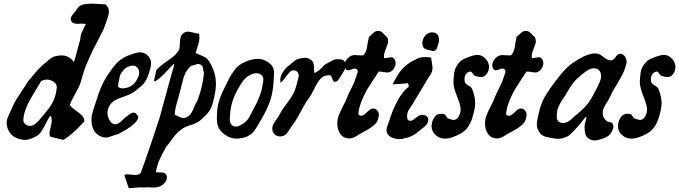

<svg xmlns="http://www.w3.org/2000/svg" viewBox="-20 -752 3650 1032"><path d="M257.8 -101.6Q257.8 -127.9 251 -127.9Q246.1 -127.9 235.8 -106.4Q225.6 -85 210 -58.1Q194.3 -31.2 179.7 -22.5Q142.6 0 114.3 0Q101.6 0 84 -4.9Q33.2 -19.5 19.5 -66.4Q15.6 -78.1 15.6 -89.8Q15.6 -101.6 19 -112.8Q22.5 -124 31.2 -142.6Q40 -161.1 43 -168Q53.7 -194.3 67.4 -216.8Q81.1 -239.3 99.1 -265.6Q117.2 -292 128.9 -312.5Q161.1 -351.6 174.8 -367.2Q188.5 -382.8 213.9 -406.2Q239.3 -429.7 267.6 -447.3Q291 -454.1 311.5 -454.1Q352.5 -454.1 377 -418Q384.8 -440.4 393.6 -475.1Q402.3 -509.8 407.2 -525.4Q411.1 -537.1 412.1 -545.4Q413.1 -553.7 413.6 -558.6Q414.1 -563.5 420.4 -579.1Q426.8 -594.7 441.4 -623Q429.7 -625 423.8 -625Q418.9 -625 409.7 -624.5Q400.4 -624 396.5 -624Q360.4 -624 360.4 -651.4Q360.4 -662.1 375.5 -679.2Q390.6 -696.3 394.5 -705.1Q404.3 -719.7 420.9 -726.1Q437.5 -732.4 477.5 -732.4Q490.2 -732.4 546.9 -728.5Q565.4 -712.9 565.4 -689.5Q565.4 -672.9 552.2 -637.7Q539.1 -602.5 537.1 -595.7Q530.3 -581.1 507.8 -538.1Q485.4 -495.1 478 -480Q470.7 -464.8 456.1 -432.1Q441.4 -399.4 432.1 -371.6Q422.9 -343.8 414.1 -310.5Q406.2 -286.1 385.3 -250Q364.3 -213.9 355.5 -187.5Q367.2 -171.9 387.7 -157.7Q408.2 -143.6 420.4 -130.9Q432.6 -118.2 433.6 -99.6Q363.3 -23.4 320.3 0L250 -17.6Q246.1 -25.4 246.1 -36.1Q246.1 -45.9 252 -67.9Q257.8 -89.8 257.8 -101.6ZM105.5 -106.4Q105.5 -93.8 116.2 -84.5Q127 -75.2 141.6 -75.2Q153.3 -75.2 166 -84Q178.7 -92.8 187 -102.1Q195.3 -111.3 210 -129.4Q224.6 -147.5 230.5 -154.3Q274.4 -205.1 283.2 -265.6Q285.2 -279.3 285.2 -284.2Q285.2 -301.8 267.6 -313Q250 -324.2 232.4 -324.2Q216.8 -324.2 201.2 -316.4Q139.6 -214.8 128.9 -191.4Q105.5 -140.6 105.5 -106.4Z M557.6 -147.5Q557.6 -126 568.8 -105.5Q580.1 -85 597.7 -84H598.6Q616.2 -84 635.7 -104Q655.3 -124 664.1 -128.9Q668 -130.9 674.8 -136.2Q681.6 -141.6 687 -144Q692.4 -146.5 698.2 -146.5H701.2Q706.1 -145.5 709.5 -142.6Q712.9 -139.6 716.3 -134.8Q719.7 -129.9 722.7 -127V-124Q722.7 -86.9 615.2 -31.2Q604.5 -29.3 582.5 -21Q560.5 -12.7 547.9 -12.7Q539.1 -12.7 529.3 -15.6Q471.7 -35.2 471.7 -109.4Q471.7 -124 474.6 -137.2Q477.5 -150.4 484.9 -172.4Q492.2 -194.3 495.1 -203.1Q523.4 -299.8 564.5 -357.4Q566.4 -359.4 574.2 -370.6Q582 -381.8 584 -384.3Q585.9 -386.7 592.8 -396Q599.6 -405.3 602.5 -407.7Q605.5 -410.2 612.3 -417.5Q619.1 -424.8 623.5 -427.7Q627.9 -430.7 634.8 -435.5Q641.6 -440.4 648.9 -444.3Q656.2 -448.2 664.1 -451.2Q710.9 -470.7 732.4 -470.7Q756.8 -470.7 774.4 -453.1Q792 -436.5 792 -410.2Q792 -389.6 774.4 -341.8Q772.5 -335 769.5 -329.6Q766.6 -324.2 763.2 -318.4Q759.8 -312.5 757.3 -308.6Q754.9 -304.7 749.5 -299.3Q744.1 -293.9 741.7 -291.5Q739.3 -289.1 732.4 -283.7Q725.6 -278.3 723.6 -276.4Q721.7 -274.4 713.4 -268.1Q705.1 -261.7 703.1 -259.8Q684.6 -245.1 634.8 -229Q585 -212.9 568.4 -183.6Q557.6 -164.1 557.6 -147.5ZM728.5 -362.3Q728.5 -376 718.8 -387.7Q709 -399.4 695.3 -399.4Q684.6 -399.4 671.9 -394.5Q644.5 -384.8 625 -347.7Q614.3 -293 613.3 -289.1Q620.1 -277.3 636.7 -277.3H642.6Q688.5 -280.3 712.9 -318.4Q728.5 -344.7 728.5 -362.3Z M845.7 174.8Q877 174.8 877 202.1Q877 222.7 855.5 240.2Q835.9 255.9 808.6 255.9Q803.7 255.9 792.5 255.4Q781.2 254.9 775.4 254.9Q761.7 254.9 753.9 255.9Q747.1 255.9 741.7 255.4Q736.3 254.9 734.4 254.9Q724.6 254.9 671.9 259.8L648.4 189.5Q653.3 184.6 665 184.6Q670.9 184.6 685.1 186.5Q699.2 188.5 707 188.5Q725.6 188.5 736.3 177.7Q761.7 110.4 793.5 14.2Q825.2 -82 837.9 -119.1Q907.2 -374 914.1 -395.5Q916 -400.4 916 -406.2Q916 -408.2 915 -408.2Q912.1 -408.2 897.5 -391.6Q882.8 -375 859.9 -352.1Q836.9 -329.1 816.4 -316.4Q812.5 -314.5 811.5 -314.5Q808.6 -314.5 808.6 -320.3Q808.6 -326.2 814 -346.7Q819.3 -367.2 820.3 -375Q842.8 -400.4 885.7 -428.7Q928.7 -457 943.4 -486.3Q946.3 -498 946.8 -518.1Q947.3 -538.1 950.7 -551.8Q954.1 -565.4 966.8 -574.2Q977.5 -582 991.2 -582Q1000 -582 1019.5 -576.7Q1039.1 -571.3 1050.8 -570.3Q1051.8 -563.5 1051.8 -550.8Q1051.8 -537.1 1048.8 -524.4Q1045.9 -511.7 1039.6 -493.2Q1033.2 -474.6 1031.2 -466.8Q1041 -461.9 1056.6 -456.1Q1072.3 -450.2 1083 -443.8Q1093.8 -437.5 1101.6 -425.8Q1140.6 -366.2 1140.6 -301.8Q1140.6 -260.7 1125 -203.1Q1117.2 -170.9 1101.1 -149.9Q1085 -128.9 1054.7 -103.5Q1037.1 -89.8 1004.4 -79.6Q971.7 -69.3 955.1 -56.6Q937.5 -43.9 924.8 -29.3Q912.1 -14.6 898.4 4.9Q884.8 24.4 873 37.1Q870.1 43 861.3 59.1Q852.5 75.2 849.1 82Q845.7 88.9 838.9 103.5Q832 118.2 829.1 127.4Q826.2 136.7 822.8 149.4Q819.3 162.1 818.4 173.8Q823.2 174.8 834 174.8ZM1007.8 -398.4Q987.3 -380.9 976.6 -358.9Q965.8 -336.9 957.5 -299.8Q949.2 -262.7 943.4 -246.1Q940.4 -231.4 934.6 -212.9Q928.7 -194.3 924.8 -177.2Q920.9 -160.2 918.9 -135.7Q925.8 -133.8 940.9 -125.5Q956.1 -117.2 965.8 -117.2Q968.8 -117.2 976.6 -119.1Q995.1 -126 1004.9 -139.6Q1014.6 -153.3 1023.4 -175.8Q1032.2 -198.2 1041 -210.9Q1069.3 -285.2 1076.2 -357.4Q1074.2 -364.3 1072.8 -375Q1071.3 -385.7 1068.8 -393.1Q1066.4 -400.4 1058.6 -404.3Q1053.7 -408.2 1045.9 -408.2Q1040 -408.2 1027.8 -403.8Q1015.6 -399.4 1007.8 -398.4Z M1169.9 -44.9Q1145.5 -69.3 1145.5 -114.3Q1145.5 -119.1 1146 -128.9Q1146.5 -138.7 1146.5 -144.5Q1148.4 -205.1 1185.5 -277.3Q1190.4 -287.1 1203.1 -313Q1215.8 -338.9 1221.7 -348.1Q1227.5 -357.4 1239.7 -374.5Q1252 -391.6 1266.1 -401.9Q1280.3 -412.1 1298.8 -419.9Q1335 -435.5 1364.3 -435.5Q1402.3 -435.5 1433.6 -408.2Q1453.1 -390.6 1453.1 -359.4Q1453.1 -349.6 1451.2 -324.2Q1448.2 -259.8 1433.1 -213.4Q1418 -167 1382.8 -107.4Q1379.9 -102.5 1371.1 -87.4Q1362.3 -72.3 1358.9 -66.9Q1355.5 -61.5 1347.7 -50.3Q1339.8 -39.1 1333 -34.2Q1326.2 -29.3 1316.4 -22.9Q1306.6 -16.6 1294.9 -13.7Q1269.5 -6.8 1253.9 -6.8Q1206.1 -6.8 1169.9 -44.9ZM1214.8 -109.4Q1214.8 -94.7 1223.6 -83Q1232.4 -71.3 1247.1 -71.3Q1261.7 -71.3 1281.2 -84Q1293.9 -90.8 1303.7 -101.1Q1313.5 -111.3 1317.4 -118.2Q1321.3 -125 1330.1 -142.1Q1338.9 -159.2 1342.8 -166Q1384.8 -242.2 1391.6 -296.9Q1395.5 -316.4 1395.5 -325.2Q1395.5 -339.8 1384.8 -349.1Q1374 -358.4 1359.4 -358.4Q1348.6 -358.4 1334 -353.5Q1297.9 -339.8 1273.4 -297.9Q1271.5 -294.9 1257.8 -271.5Q1220.7 -206.1 1216.8 -136.7Q1216.8 -131.8 1215.8 -122.6Q1214.8 -113.3 1214.8 -109.4Z M1585.9 -344.7Q1585.9 -356.4 1578.1 -365.2Q1570.3 -374 1557.6 -374Q1545.9 -374 1535.2 -362.3Q1524.4 -350.6 1511.7 -333Q1499 -315.4 1488.3 -306.6Q1486.3 -316.4 1486.3 -321.3Q1486.3 -342.8 1500 -363.8Q1513.7 -384.8 1527.3 -395.5L1541 -406.2Q1546.9 -410.2 1554.7 -417.5Q1562.5 -424.8 1568.8 -429.2Q1575.2 -433.6 1584 -435.5Q1607.4 -441.4 1618.2 -441.4Q1639.6 -441.4 1654.3 -427.7Q1663.1 -419.9 1665.5 -409.2Q1668 -398.4 1668 -383.3Q1668 -368.2 1669.9 -359.4Q1693.4 -369.1 1710.9 -389.2Q1728.5 -409.2 1740.2 -412.1Q1747.1 -415 1756.3 -420.9Q1765.6 -426.8 1772.9 -430.2Q1780.3 -433.6 1789.1 -433.6H1801.8Q1826.2 -433.6 1834 -418.9Q1838.9 -410.2 1838.9 -399.4Q1838.9 -382.8 1810.5 -340.8Q1808.6 -338.9 1804.2 -331.5Q1799.8 -324.2 1797.9 -321.3Q1795.9 -318.4 1791 -315.4Q1786.1 -312.5 1781.2 -312.5H1778.3Q1770.5 -313.5 1765.6 -330.1Q1760.7 -346.7 1752 -347.7H1748Q1720.7 -347.7 1704.1 -330.1Q1687.5 -312.5 1669.9 -276.4Q1652.3 -240.2 1640.6 -224.6Q1620.1 -197.3 1594.7 -148.9Q1569.3 -100.6 1546.9 -72.3Q1543 -67.4 1533.2 -51.3Q1523.4 -35.2 1515.1 -28.3Q1506.8 -21.5 1494.1 -19.5Q1492.2 -19.5 1489.3 -19Q1486.3 -18.6 1485.4 -18.6Q1467.8 -18.6 1455.6 -30.3Q1443.4 -42 1443.4 -61.5Q1443.4 -73.2 1449.7 -85Q1456.1 -96.7 1467.3 -111.8Q1478.5 -127 1483.4 -137.7Q1494.1 -160.2 1527.3 -203.6Q1560.5 -247.1 1570.3 -283.2Q1585.9 -338.9 1585.9 -344.7Z M1984.4 -168.9Q1999 -168.9 2007.8 -158.2Q2016.6 -147.5 2016.6 -133.8Q2016.6 -132.8 2016.1 -130.4Q2015.6 -127.9 2015.6 -127Q2013.7 -111.3 2007.3 -99.6Q2001 -87.9 1989.7 -78.6Q1978.5 -69.3 1969.7 -63.5Q1960.9 -57.6 1942.9 -47.9Q1924.8 -38.1 1916 -33.2Q1911.1 -30.3 1901.9 -24.4Q1892.6 -18.6 1887.2 -15.6Q1881.8 -12.7 1874 -10.3Q1866.2 -7.8 1859.4 -7.8Q1827.1 -7.8 1810.1 -30.8Q1793 -53.7 1793 -88.9Q1793 -111.3 1801.3 -132.8Q1809.6 -154.3 1824.2 -182.1Q1838.9 -210 1845.7 -228.5Q1852.5 -246.1 1869.1 -278.3Q1885.7 -310.5 1892.6 -334L1903.3 -366.2Q1903.3 -373 1898.9 -378.4Q1894.5 -383.8 1887.7 -383.8Q1881.8 -383.8 1869.1 -378.9Q1856.4 -374 1850.6 -374Q1841.8 -374 1836.9 -382.8Q1832 -391.6 1832 -400.4Q1832 -420.9 1848.6 -438.5Q1865.2 -456.1 1886.7 -456.1Q1891.6 -456.1 1903.3 -455.1Q1915 -454.1 1921.9 -454.1Q1929.7 -454.1 1933.6 -455.1Q1939.5 -462.9 1942.4 -467.3Q1945.3 -471.7 1948.2 -480Q1951.2 -488.3 1952.1 -494.6Q1953.1 -501 1956.1 -519Q1959 -537.1 1962.9 -554.7Q1969.7 -558.6 1978.5 -567.4Q1987.3 -576.2 1994.6 -581.1Q2002 -585.9 2011.7 -585.9H2013.7Q2023.4 -585.9 2030.8 -580.6Q2038.1 -575.2 2045.9 -566.4Q2053.7 -557.6 2060.5 -552.7Q2066.4 -541 2066.4 -531.2Q2066.4 -518.6 2055.2 -492.2Q2043.9 -465.8 2043.9 -449.2Q2043.9 -443.4 2044.9 -439.5H2046.9Q2053.7 -439.5 2065.4 -441.9Q2077.1 -444.3 2082 -444.3Q2092.8 -444.3 2099.6 -434.6Q2106.4 -424.8 2106.4 -413.1Q2106.4 -395.5 2093.8 -378.9Q2081.1 -362.3 2062.5 -362.3Q2056.6 -362.3 2042.5 -364.7Q2028.3 -367.2 2020.5 -367.2H2015.6Q2009.8 -358.4 1988.8 -326.2Q1967.8 -293.9 1957 -276.9Q1946.3 -259.8 1932.1 -229Q1918 -198.2 1910.2 -168V-166Q1910.2 -162.1 1908.2 -153.8Q1906.2 -145.5 1906.2 -142.6Q1906.2 -129.9 1922.9 -129.9Q1933.6 -129.9 1953.1 -149.4Q1972.7 -168.9 1984.4 -168.9Z M2302.7 -578.1Q2320.3 -578.1 2330.1 -567.4Q2339.8 -556.6 2339.8 -538.1Q2339.8 -530.3 2337.9 -522Q2335.9 -513.7 2332 -502.9Q2329.1 -494.1 2327.6 -490.2Q2326.2 -486.3 2320.8 -481.9Q2315.4 -477.5 2307.6 -477.5Q2300.8 -478.5 2287.1 -482.4Q2285.2 -482.4 2280.3 -483.9Q2275.4 -485.4 2273.9 -485.8Q2272.5 -486.3 2268.6 -487.8Q2264.6 -489.3 2262.7 -490.7Q2260.7 -492.2 2258.8 -494.1Q2256.8 -496.1 2254.9 -499Q2250 -508.8 2250 -518.6Q2250 -542 2265.1 -560.1Q2280.3 -578.1 2302.7 -578.1ZM2250 -134.8Q2282.2 -132.8 2282.2 -107.4Q2282.2 -97.7 2276.4 -88.4Q2270.5 -79.1 2264.2 -73.2Q2257.8 -67.4 2245.1 -57.6Q2232.4 -47.9 2226.6 -43Q2200.2 -20.5 2168 -11.7Q2136.7 -3.9 2127 -3.9Q2114.3 -3.9 2101.6 -7.8Q2087.9 -11.7 2080.1 -15.6Q2072.3 -19.5 2064.9 -29.3Q2057.6 -39.1 2057.6 -52.7Q2057.6 -59.6 2059.6 -66.9Q2061.5 -74.2 2065.4 -84Q2069.3 -93.8 2071.3 -99.6Q2087.9 -158.2 2120.1 -216.8Q2146.5 -262.7 2173.8 -283.2Q2176.8 -285.2 2176.8 -288.6Q2176.8 -292 2175.3 -296.9Q2173.8 -301.8 2173.8 -304.7Q2125 -299.8 2089.8 -298.8L2112.3 -339.8Q2145.5 -398.4 2208 -429.7H2209Q2211.9 -429.7 2216.8 -433.6Q2221.7 -437.5 2233.9 -441.4Q2246.1 -445.3 2266.6 -445.3Q2273.4 -445.3 2296.9 -443.4Q2297.9 -434.6 2301.3 -415.5Q2304.7 -396.5 2304.7 -386.7Q2304.7 -362.3 2286.1 -339.8Q2203.1 -203.1 2198.2 -193.4Q2194.3 -186.5 2185.1 -173.8Q2175.8 -161.1 2171.9 -150.9Q2168 -140.6 2168 -126Q2168 -102.5 2186.5 -102.5Q2196.3 -102.5 2215.3 -118.7Q2234.4 -134.8 2248 -134.8Z M2608.4 -392.6Q2608.4 -372.1 2596.7 -355Q2585 -337.9 2565.4 -337.9Q2555.7 -337.9 2534.2 -343.8Q2528.3 -345.7 2521.5 -356.4Q2514.6 -367.2 2508.8 -367.2H2506.8Q2476.6 -361.3 2476.6 -323.2Q2476.6 -322.3 2477.1 -319.3Q2477.5 -316.4 2477.5 -314.5Q2479.5 -302.7 2496.6 -293Q2513.7 -283.2 2517.6 -273.4Q2534.2 -231.4 2534.2 -198.2Q2534.2 -167 2517.6 -115.2Q2498 -55.7 2454.1 -33.2Q2405.3 -6.8 2373 -6.8Q2341.8 -6.8 2320.3 -27.3Q2299.8 -44.9 2299.8 -74.2Q2299.8 -99.6 2314.5 -121.1Q2327.1 -140.6 2351.6 -140.6Q2356.4 -140.6 2366.2 -138.7Q2373 -136.7 2378.4 -127Q2383.8 -117.2 2389.6 -115.2Q2409.2 -107.4 2418 -107.4Q2435.5 -107.4 2445.8 -126.5Q2456.1 -145.5 2456.1 -163.1Q2456.1 -184.6 2436.5 -233.9Q2417 -283.2 2417 -311.5Q2417 -321.3 2418 -326.2Q2418.9 -332 2419.4 -343.3Q2419.9 -354.5 2420.9 -359.9Q2421.9 -365.2 2424.3 -374Q2426.8 -382.8 2430.7 -390.6Q2449.2 -424.8 2474.6 -435.5Q2523.4 -457 2545.9 -457Q2570.3 -457 2589.4 -437Q2608.4 -417 2608.4 -392.6Z M2778.3 -168.9Q2793 -168.9 2801.8 -158.2Q2810.5 -147.5 2810.5 -133.8Q2810.5 -132.8 2810.1 -130.4Q2809.6 -127.9 2809.6 -127Q2807.6 -111.3 2801.3 -99.6Q2794.9 -87.9 2783.7 -78.6Q2772.5 -69.3 2763.7 -63.5Q2754.9 -57.6 2736.8 -47.9Q2718.8 -38.1 2710 -33.2Q2705.1 -30.3 2695.8 -24.4Q2686.5 -18.6 2681.2 -15.6Q2675.8 -12.7 2668 -10.3Q2660.2 -7.8 2653.3 -7.8Q2621.1 -7.8 2604 -30.8Q2586.9 -53.7 2586.9 -88.9Q2586.9 -111.3 2595.2 -132.8Q2603.5 -154.3 2618.2 -182.1Q2632.8 -210 2639.6 -228.5Q2646.5 -246.1 2663.1 -278.3Q2679.7 -310.5 2686.5 -334L2697.3 -366.2Q2697.3 -373 2692.9 -378.4Q2688.5 -383.8 2681.6 -383.8Q2675.8 -383.8 2663.1 -378.9Q2650.4 -374 2644.5 -374Q2635.7 -374 2630.9 -382.8Q2626 -391.6 2626 -400.4Q2626 -420.9 2642.6 -438.5Q2659.2 -456.1 2680.7 -456.1Q2685.5 -456.1 2697.3 -455.1Q2709 -454.1 2715.8 -454.1Q2723.6 -454.1 2727.5 -455.1Q2733.4 -462.9 2736.3 -467.3Q2739.3 -471.7 2742.2 -480Q2745.1 -488.3 2746.1 -494.6Q2747.1 -501 2750 -519Q2752.9 -537.1 2756.8 -554.7Q2763.7 -558.6 2772.5 -567.4Q2781.2 -576.2 2788.6 -581.1Q2795.9 -585.9 2805.7 -585.9H2807.6Q2817.4 -585.9 2824.7 -580.6Q2832 -575.2 2839.8 -566.4Q2847.7 -557.6 2854.5 -552.7Q2860.4 -541 2860.4 -531.2Q2860.4 -518.6 2849.1 -492.2Q2837.9 -465.8 2837.9 -449.2Q2837.9 -443.4 2838.9 -439.5H2840.8Q2847.7 -439.5 2859.4 -441.9Q2871.1 -444.3 2876 -444.3Q2886.7 -444.3 2893.6 -434.6Q2900.4 -424.8 2900.4 -413.1Q2900.4 -395.5 2887.7 -378.9Q2875 -362.3 2856.4 -362.3Q2850.6 -362.3 2836.4 -364.7Q2822.3 -367.2 2814.5 -367.2H2809.6Q2803.7 -358.4 2782.7 -326.2Q2761.7 -293.9 2751 -276.9Q2740.2 -259.8 2726.1 -229Q2711.9 -198.2 2704.1 -168V-166Q2704.1 -162.1 2702.1 -153.8Q2700.2 -145.5 2700.2 -142.6Q2700.2 -129.9 2716.8 -129.9Q2727.5 -129.9 2747.1 -149.4Q2766.6 -168.9 2778.3 -168.9Z M2972.7 -125Q2972.7 -90.8 3007.8 -90.8Q3017.6 -90.8 3028.8 -96.2Q3040 -101.6 3047.4 -107.9Q3054.7 -114.3 3067.4 -126Q3080.1 -137.7 3086.9 -142.6Q3123 -171.9 3143.6 -200.7Q3164.1 -229.5 3188.5 -279.3Q3210.9 -322.3 3210.9 -339.8Q3210.9 -384.8 3171.9 -384.8Q3164.1 -384.8 3156.7 -382.8Q3149.4 -380.9 3141.6 -376Q3133.8 -371.1 3129.4 -368.2Q3125 -365.2 3114.7 -356.9Q3104.5 -348.6 3100.6 -345.7Q3088.9 -335.9 3079.6 -327.1Q3070.3 -318.4 3061 -306.2Q3051.8 -293.9 3047.9 -288.1Q3043.9 -282.2 3033.2 -264.2Q3022.5 -246.1 3018.6 -240.2Q3014.6 -233.4 3004.9 -219.2Q2995.1 -205.1 2991.7 -198.2Q2988.3 -191.4 2982.4 -179.2Q2976.6 -167 2974.6 -154.3Q2972.7 -141.6 2972.7 -125ZM3022.5 -15.6Q3000 -5.9 2978.5 -5.9Q2969.7 -5.9 2946.3 -9.8Q2943.4 -10.7 2935.5 -12.2Q2927.7 -13.7 2925.3 -14.2Q2922.9 -14.6 2916 -16.1Q2909.2 -17.6 2906.7 -19Q2904.3 -20.5 2898.9 -22.9Q2893.6 -25.4 2890.6 -27.8Q2887.7 -30.3 2884.3 -34.2Q2880.9 -38.1 2877.9 -43Q2865.2 -61.5 2865.2 -85Q2865.2 -97.7 2876 -144.5Q2887.7 -195.3 2907.2 -230Q2926.8 -264.6 2965.8 -316.4Q3000 -361.3 3025.9 -386.7Q3051.8 -412.1 3092.8 -435.5Q3143.6 -464.8 3176.8 -464.8H3184.6Q3201.2 -463.9 3223.6 -445.8Q3246.1 -427.7 3261.7 -427.7H3266.6Q3277.3 -428.7 3289.1 -445.8Q3300.8 -462.9 3310.5 -462.9H3313.5Q3342.8 -460 3348.6 -421.9Q3342.8 -376 3306.6 -317.4Q3270.5 -258.8 3260.7 -234.4Q3254.9 -221.7 3243.7 -204.6Q3232.4 -187.5 3226.1 -173.3Q3219.7 -159.2 3219.7 -142.6V-134.8Q3221.7 -118.2 3243.2 -99.6Q3247.1 -96.7 3258.3 -95.2Q3269.5 -93.8 3272.5 -87.9Q3277.3 -78.1 3277.3 -72.3Q3277.3 -60.5 3266.6 -41Q3255.9 -21.5 3231.4 -11.7Q3194.3 2.9 3177.7 2.9Q3159.2 2.9 3143.6 -7.8Q3139.6 -10.7 3136.2 -13.7Q3132.8 -16.6 3130.9 -21.5Q3128.9 -26.4 3127.4 -28.8Q3126 -31.2 3125 -37.6Q3124 -43.9 3123.5 -46.4Q3123 -48.8 3122.6 -56.6Q3122.1 -64.5 3122.1 -66.4V-72.3Q3122.1 -82 3126.5 -96.7Q3130.9 -111.3 3131.8 -117.2V-121.1Q3131.8 -124 3130.9 -124Q3127.9 -124 3119.1 -112.8Q3110.4 -101.6 3098.1 -86.4Q3085.9 -71.3 3079.1 -64.5Q3072.3 -57.6 3062 -46.4Q3051.8 -35.2 3043.5 -27.8Q3035.2 -20.5 3022.5 -15.6Z M3610.4 -392.6Q3610.4 -372.1 3598.6 -355Q3586.9 -337.9 3567.4 -337.9Q3557.6 -337.9 3536.1 -343.8Q3530.3 -345.7 3523.4 -356.4Q3516.6 -367.2 3510.7 -367.2H3508.8Q3478.5 -361.3 3478.5 -323.2Q3478.5 -322.3 3479 -319.3Q3479.5 -316.4 3479.5 -314.5Q3481.4 -302.7 3498.5 -293Q3515.6 -283.2 3519.5 -273.4Q3536.1 -231.4 3536.1 -198.2Q3536.1 -167 3519.5 -115.2Q3500 -55.7 3456.1 -33.2Q3407.2 -6.8 3375 -6.8Q3343.8 -6.8 3322.3 -27.3Q3301.8 -44.9 3301.8 -74.2Q3301.8 -99.6 3316.4 -121.1Q3329.1 -140.6 3353.5 -140.6Q3358.4 -140.6 3368.2 -138.7Q3375 -136.7 3380.4 -127Q3385.7 -117.2 3391.6 -115.2Q3411.1 -107.4 3419.9 -107.4Q3437.5 -107.4 3447.8 -126.5Q3458 -145.5 3458 -163.1Q3458 -184.6 3438.5 -233.9Q3418.9 -283.2 3418.9 -311.5Q3418.9 -321.3 3419.9 -326.2Q3420.9 -332 3421.4 -343.3Q3421.9 -354.5 3422.9 -359.9Q3423.8 -365.2 3426.3 -374Q3428.7 -382.8 3432.6 -390.6Q3451.2 -424.8 3476.6 -435.5Q3525.4 -457 3547.9 -457Q3572.3 -457 3591.3 -437Q3610.4 -417 3610.4 -392.6Z"/></svg>

Font: Essays1743
Style: Italic
Weight: 500
Italic angle: -10°
Designer: Based on the typeface in a 1743 English translation of the essays of Montaigne.  PostScript/TrueType font designed by Jo
Version: Version 002.100